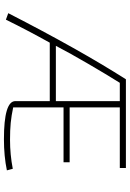

<svg xmlns="http://www.w3.org/2000/svg" viewBox="138 -788 660 976"><g transform="rotate(90 468.0 -300.0)"><path d="M494 -48V-223H197Q132 -106 80 0L47 -12Q231 -371 383 -610H834V-579H526V-324H805V-293H526V-37Q568 -28 604.5 -24.5Q641 -21 691 -21Q766 -21 838 -35L846 -5Q774 10 688 10Q494 10 494 -48ZM494 -254V-579H401Q359 -512 304.5 -418.5Q250 -325 213 -254Z"/></g></svg>

Font: Athiti ExtraLight
Style: Regular
Weight: 275
Designer: CadsonDemak Team
Foundry: CadsonDemak
Version: Version 1.033